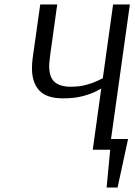

<svg xmlns="http://www.w3.org/2000/svg" viewBox="-20 -670 605 859"><path d="M470 0H395L433 -274Q432 -273 411 -262Q390 -251 352.5 -240.5Q315 -230 262 -230Q188 -230 155.5 -265.5Q123 -301 123 -364Q123 -385 126 -409L160 -650H236L204 -420Q203 -407 201.5 -396Q200 -385 200 -375Q200 -325 224 -303.5Q248 -282 297 -282Q336 -282 366.5 -290.5Q397 -299 416.5 -308.5Q436 -318 440 -320L486 -650H561ZM457 169 473 0H395L402 -48H553L506 169Z"/></svg>

Font: Arsenal SC
Style: Italic
Weight: 400
Italic angle: -9.10001°
Designer: Andrij Shevchenko
Foundry: Stairsfor
Version: Version 2.001; ttfautohint (v1.8.4.7-5d5b)